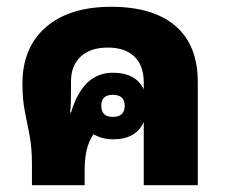

<svg xmlns="http://www.w3.org/2000/svg" viewBox="-20 -545 668 565"><path d="M74 0V-62Q74 -110 67 -146.5Q60 -183 53 -218Q46 -253 46 -299Q46 -405 115 -465Q184 -525 307 -525Q431 -525 496.5 -468.5Q562 -412 562 -304V0H403V-186Q380 -135 313 -135Q281 -135 255 -150Q241 -129 235 -103.5Q229 -78 229 -42V0ZM186 -214H189Q224 -331 312 -331Q380 -331 403 -282V-303Q403 -352 375.5 -378.5Q348 -405 297 -405Q246 -405 217.5 -378.5Q189 -352 189 -306V-292Q189 -259 188.5 -243Q188 -227 186 -214ZM312 -201Q347 -201 347 -234Q347 -266 312 -266Q278 -266 278 -234Q278 -201 312 -201Z"/></svg>

Font: Noto Sans Thai Looped UI ExtraBold
Style: Regular
Weight: 800
Designer: Cadson Demak Team
Foundry: Cadson Demak Co., Ltd.
Version: Version 1.000